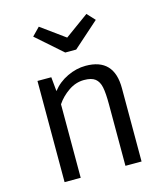

<svg xmlns="http://www.w3.org/2000/svg" viewBox="-116 -878 833 966"><g transform="rotate(-15 300.0 -394.5)"><path d="M100 -527H172L179 -453Q210 -493 257.5 -515.5Q305 -538 353 -538Q501 -538 501 -382V0H417V-320Q417 -379 410.5 -410Q404 -441 385 -456Q366 -471 327 -471Q284 -471 246 -445Q208 -419 184 -383V0H100ZM463 -748 329 -629H272L137 -748L177 -789L301 -699L425 -789Z"/></g></svg>

Font: Fira Mono
Style: Regular
Weight: 400
Designer: Carrois Corporate & Edenspiekermann AG
Foundry: Carrois Corporate GbR & Edenspiekermann AG
Version: Version 3.206